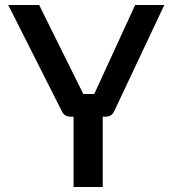

<svg xmlns="http://www.w3.org/2000/svg" viewBox="-20 -750 694 770"><path d="M275 0V-282H263Q238 -282 228 -304L13 -730H137L314 -373H358L522 -730H639L438 -304Q428 -282 403 -282H392V0Z"/></svg>

Font: Cazoo Sans Medium
Style: Regular
Weight: 500
Designer: Jonathan Barnbrook, Julián Moncada
Foundry: Barnbrook Fonts
Version: Version 2.000;Glyphs 3.3 (3337)